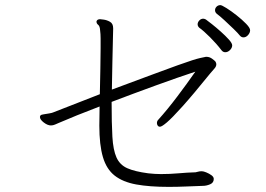

<svg xmlns="http://www.w3.org/2000/svg" viewBox="-20 -762 1040 750"><path d="M931 -616Q923 -616 917 -623Q910 -632 892.5 -649Q875 -666 856.5 -683Q838 -700 827 -708Q820 -714 820 -722Q820 -730 826 -736Q832 -742 841 -742Q846 -742 864.5 -730.5Q883 -719 904.5 -702Q926 -685 941.5 -669Q957 -653 957 -644Q957 -634 949 -625Q941 -616 931 -616ZM758 -654Q752 -660 752 -667Q752 -675 758.5 -682Q765 -689 774 -689Q778 -689 784 -686Q791 -681 807.5 -668Q824 -655 842.5 -638.5Q861 -622 874 -607.5Q887 -593 887 -585Q887 -575 878.5 -566.5Q870 -558 860 -558Q851 -558 845 -566Q826 -591 800.5 -616.5Q775 -642 758 -654ZM769 -93Q775 -93 786 -88.5Q797 -84 806 -77.5Q815 -71 815 -63Q815 -48 800.5 -42Q786 -36 773 -36Q740 -35 706.5 -33.5Q673 -32 639 -32Q564 -32 512 -41.5Q460 -51 428 -76Q396 -101 382 -148.5Q368 -196 368 -271Q368 -287 368.5 -306Q369 -325 369 -346Q272 -309 210 -282Q203 -279 195 -275.5Q187 -272 179 -272Q166 -272 151 -283.5Q136 -295 136 -305Q136 -309 139 -312Q141 -314 151 -315.5Q161 -317 172.5 -319Q184 -321 188 -323L370 -394Q371 -448 372 -492.5Q373 -537 373 -574Q373 -594 373 -611.5Q373 -629 371 -644Q370 -660 363.5 -665Q357 -670 357 -677V-679Q360 -687 371 -687Q371 -687 384 -685.5Q397 -684 409.5 -677Q422 -670 422 -652V-648Q422 -642 421 -606Q420 -570 419 -518.5Q418 -467 417 -412Q511 -447 573 -470Q635 -493 672.5 -506.5Q710 -520 730.5 -526.5Q751 -533 762.5 -535.5Q774 -538 784 -540H787Q798 -540 808 -533Q818 -526 822 -521Q825 -515 825 -511Q825 -502 817 -493.5Q809 -485 801 -475Q733 -391 692.5 -346Q652 -301 632 -284Q612 -267 605 -267Q599 -267 596 -271.5Q593 -276 593 -281Q593 -289 598 -294Q634 -334 672.5 -385Q711 -436 743 -482Q676 -460 588 -428Q500 -396 416 -364Q416 -280 419 -228Q422 -176 435 -147Q448 -118 477 -105Q506 -92 559 -85Q585 -82 609 -82Q643 -82 677 -85Q711 -88 744 -89Q749 -90 754.5 -91.5Q760 -93 766 -93Z"/></svg>

Font: Moon Stars Kai T Light
Style: Regular
Weight: 300
Designer: GuiWonder
Version: Version 1.101